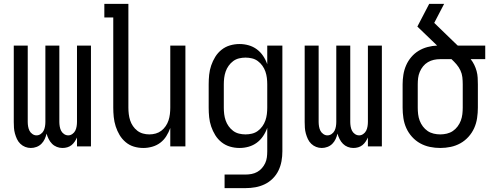

<svg xmlns="http://www.w3.org/2000/svg" viewBox="-20 -755 2540 990"><path d="M139 8Q124 8 110 2.5Q96 -3 85 -13.5Q74 -24 67.5 -38Q61 -52 57 -66.5Q53 -81 52 -96Q51 -111 51 -126V-520H123V-126Q123 -115 125 -103Q127 -91 132 -81Q137 -71 147 -64Q157 -57 168 -57Q180 -57 190 -64Q200 -71 205 -81Q210 -91 212 -103Q214 -115 214 -126V-520H286V-126Q286 -115 288 -103Q290 -91 295 -81Q300 -71 310 -64Q320 -57 332 -57Q343 -57 353 -64Q363 -71 368 -81Q373 -91 375 -103Q377 -115 377 -126V-520H449V0H377V-46Q372 -35 365 -24.5Q358 -14 348.5 -6.5Q339 1 327 4.5Q315 8 302 8Q287 8 273 2.5Q259 -3 248.5 -13.5Q238 -24 231 -38Q224 -52 220 -66Q217 -52 210.5 -38Q204 -24 193.5 -13.5Q183 -3 168.5 2.5Q154 8 139 8Z M719 8Q694 8 670.5 1Q647 -6 628 -22Q609 -38 596.5 -59Q584 -80 576.5 -103.5Q569 -127 566.5 -151.5Q564 -176 564 -200V-665H518V-735H642V-200Q642 -183 644 -166.5Q646 -150 651 -134.5Q656 -119 665.5 -105Q675 -91 688 -81Q701 -71 717 -66.5Q733 -62 750 -62Q767 -62 783 -66.5Q799 -71 812 -81Q825 -91 834.5 -105Q844 -119 849 -134.5Q854 -150 856 -166.5Q858 -183 858 -200V-520H936V0H858V-95Q850 -73 837.5 -53Q825 -33 806.5 -19Q788 -5 765 1.5Q742 8 719 8Z M1138 215V145H1246Q1262 145 1277.5 142Q1293 139 1306.5 131.5Q1320 124 1330.5 112Q1341 100 1347.5 86Q1354 72 1356 56.5Q1358 41 1358 25V-96Q1350 -73 1336.5 -53Q1323 -33 1304 -19Q1285 -5 1262 1.5Q1239 8 1215 8Q1190 8 1166 1Q1142 -6 1122.5 -21.5Q1103 -37 1090 -58Q1077 -79 1069 -102.5Q1061 -126 1058.5 -150.5Q1056 -175 1056 -200V-320Q1056 -345 1058.5 -369.5Q1061 -394 1069 -417.5Q1077 -441 1090 -462Q1103 -483 1122.5 -498.5Q1142 -514 1166 -521Q1190 -528 1215 -528Q1239 -528 1262 -521.5Q1285 -515 1304 -501Q1323 -487 1336.5 -467Q1350 -447 1358 -424V-520H1436V25Q1436 51 1431.5 76Q1427 101 1416 124Q1405 147 1386.5 165.5Q1368 184 1345 195Q1322 206 1297 210.5Q1272 215 1246 215ZM1246 -62Q1263 -62 1279.5 -66Q1296 -70 1309.5 -80Q1323 -90 1333 -104Q1343 -118 1348.5 -134Q1354 -150 1356 -166.5Q1358 -183 1358 -200V-320Q1358 -337 1356 -353.5Q1354 -370 1348.5 -386Q1343 -402 1333 -416Q1323 -430 1309.5 -440Q1296 -450 1279.5 -454Q1263 -458 1246 -458Q1229 -458 1212.5 -454Q1196 -450 1182.5 -440Q1169 -430 1159 -416Q1149 -402 1143.5 -386Q1138 -370 1136 -353.5Q1134 -337 1134 -320V-200Q1134 -183 1136 -166.5Q1138 -150 1143.5 -134Q1149 -118 1159 -104Q1169 -90 1182.5 -80Q1196 -70 1212.5 -66Q1229 -62 1246 -62Z M1639 8Q1624 8 1610 2.5Q1596 -3 1585 -13.5Q1574 -24 1567.5 -38Q1561 -52 1557 -66.5Q1553 -81 1552 -96Q1551 -111 1551 -126V-520H1623V-126Q1623 -115 1625 -103Q1627 -91 1632 -81Q1637 -71 1647 -64Q1657 -57 1668 -57Q1680 -57 1690 -64Q1700 -71 1705 -81Q1710 -91 1712 -103Q1714 -115 1714 -126V-520H1786V-126Q1786 -115 1788 -103Q1790 -91 1795 -81Q1800 -71 1810 -64Q1820 -57 1832 -57Q1843 -57 1853 -64Q1863 -71 1868 -81Q1873 -91 1875 -103Q1877 -115 1877 -126V-520H1949V0H1877V-46Q1872 -35 1865 -24.5Q1858 -14 1848.5 -6.5Q1839 1 1827 4.5Q1815 8 1802 8Q1787 8 1773 2.5Q1759 -3 1748.5 -13.5Q1738 -24 1731 -38Q1724 -52 1720 -66Q1717 -52 1710.5 -38Q1704 -24 1693.5 -13.5Q1683 -3 1668.5 2.5Q1654 8 1639 8Z M2250 8Q2223 8 2196.5 2.5Q2170 -3 2146.5 -16Q2123 -29 2104.5 -49.5Q2086 -70 2075 -94.5Q2064 -119 2060 -146Q2056 -173 2056 -200V-320Q2056 -345 2060 -370Q2064 -395 2074 -418Q2084 -441 2100.5 -460.5Q2117 -480 2138.5 -493Q2160 -506 2184.5 -512.5Q2209 -519 2234 -520L2132 -618L2193 -735H2270L2219 -637L2314 -545Q2320 -539 2326 -533.5Q2332 -528 2338 -522L2339 -521Q2340 -521 2340 -520.5Q2340 -520 2341 -520H2482V-450H2407Q2418 -436 2425.5 -420.5Q2433 -405 2437.5 -388.5Q2442 -372 2443 -354.5Q2444 -337 2444 -320V-200Q2444 -173 2440 -146Q2436 -119 2425 -94.5Q2414 -70 2395.5 -49.5Q2377 -29 2353.5 -16Q2330 -3 2303.5 2.5Q2277 8 2250 8ZM2250 -62Q2267 -62 2284 -66Q2301 -70 2315 -79.5Q2329 -89 2339.5 -103Q2350 -117 2356 -133Q2362 -149 2364 -166Q2366 -183 2366 -200V-320Q2366 -339 2364 -357Q2362 -375 2354 -392Q2346 -409 2334 -423Q2322 -437 2308 -450H2250Q2233 -450 2217 -446.5Q2201 -443 2186.5 -434.5Q2172 -426 2161.5 -413Q2151 -400 2144.5 -384.5Q2138 -369 2136 -353Q2134 -337 2134 -320V-200Q2134 -183 2136 -166Q2138 -149 2144 -133Q2150 -117 2160.5 -103Q2171 -89 2185 -79.5Q2199 -70 2216 -66Q2233 -62 2250 -62Z"/></svg>

Font: Moesevka
Style: Regular
Weight: 400
Monospace: yes
Designer: Belleve Invis
Foundry: Belleve Invis
Version: Version 32.5.0; ttfautohint (v1.8.4)